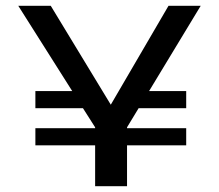

<svg xmlns="http://www.w3.org/2000/svg" viewBox="-20 -642 755 662"><path d="M622 -328V-269H458L418 -203V-200H622V-141H418V0H308V-141H102V-200H308V-203L266 -269H102V-328H229L43 -622H155L362 -281L561 -622H672L494 -328Z"/></svg>

Font: Sarpanch Medium
Style: Regular
Weight: 500
Designer: Manushi Parikh (Devanagari and Latin), Jyotish Sonowal (Devanagari)
Foundry: Indian Type Foundry
Version: Version 2.004;PS 1.0;hotconv 1.0.78;makeotf.lib2.5.61930; tt